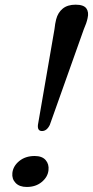

<svg xmlns="http://www.w3.org/2000/svg" viewBox="-20 -772 387 800"><path d="M295 -752.5Q328.5 -752.5 339.8 -737Q351 -721.5 345 -696.5Q341 -676.5 329 -649.5L187.5 -251.5Q175 -226 155 -226Q135.5 -226 138 -251.5L207 -650.5Q208 -661.5 210 -672.5Q212 -683.5 214 -691.5Q221.5 -720 241.5 -736.2Q261.5 -752.5 295 -752.5ZM91.5 7Q61 7 45 -9.8Q29 -26.5 31.5 -51Q34.5 -80 60.2 -101Q86 -122 124.5 -122Q155.5 -122 170.2 -105Q185 -88 182 -62.5Q179 -34.5 154 -13.8Q129 7 91.5 7Z"/></svg>

Font: Fraunces 9pt
Style: Italic
Weight: 400
Italic angle: -16°
Version: Version 1.000;[b76b70a41]